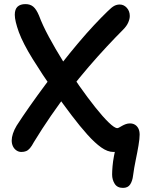

<svg xmlns="http://www.w3.org/2000/svg" viewBox="-20 -730 708 935"><path d="M579 185Q551 185 538.5 165Q526 145 526 120Q526 104 528 80Q530 56 535 30Q540 4 546 -19L571 -6Q568 -2 564 2Q560 6 552.5 8Q545 10 532 10Q504 10 473 -12Q442 -34 406 -74Q370 -114 329 -168Q288 -222 242 -287Q214 -327 188 -366.5Q162 -406 139 -443Q116 -480 99 -513Q82 -546 72 -573Q62 -601 57 -622Q52 -643 52 -658Q52 -685 65.5 -697.5Q79 -710 104 -710Q127 -710 142 -697.5Q157 -685 170 -654Q187 -608 218 -550.5Q249 -493 287.5 -431Q326 -369 366.5 -311.5Q407 -254 444 -207.5Q481 -161 509.5 -133.5Q538 -106 551 -106Q555 -106 561 -109.5Q567 -113 575 -117.5Q583 -122 592.5 -125.5Q602 -129 613 -129Q627 -129 637.5 -122.5Q648 -116 654 -104Q660 -92 660 -74Q660 -55 654.5 -22Q649 11 641 49Q633 87 628 125Q625 151 614 168Q603 185 579 185ZM84 10Q71 10 60 2.5Q49 -5 43 -17.5Q37 -30 37 -46Q37 -61 43 -79.5Q49 -98 61 -118Q90 -163 125.5 -213.5Q161 -264 200.5 -317Q240 -370 280.5 -421.5Q321 -473 361 -520.5Q401 -568 437.5 -607Q474 -646 503 -674Q524 -695 536.5 -701.5Q549 -708 563 -708Q583 -708 597.5 -692Q612 -676 612 -652Q612 -638 604.5 -620.5Q597 -603 579 -585Q544 -550 501 -504Q458 -458 411.5 -404Q365 -350 318.5 -290Q272 -230 228 -166Q184 -102 145 -38Q135 -19 126 -8.5Q117 2 107 6Q97 10 84 10Z"/></svg>

Font: Shantell Sans Medium
Style: Regular
Weight: 500
Designer: Stephen Nixon, Anya Danilova, Shantell Martin
Foundry: Arrow Type
Version: Version 1.011;[c5ecc13dd]